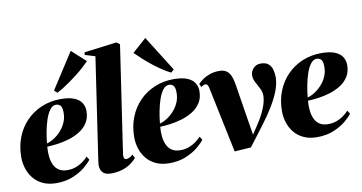

<svg xmlns="http://www.w3.org/2000/svg" viewBox="-79 -1024 2343 1242"><g transform="rotate(-10 1093.0 -402.5)"><path d="M436.5 -100.5Q422.5 -81 390.8 -54.5Q359 -28 311.2 -8Q263.5 12 201.5 12Q150.5 12 113.2 -5.5Q76 -23 52.2 -52.2Q28.5 -81.5 17 -118Q5.5 -154.5 5.5 -192.5Q5.5 -263.5 29 -323.2Q52.5 -383 95.2 -426.8Q138 -470.5 195.8 -494.8Q253.5 -519 321.5 -519Q376.5 -519 409.8 -505.2Q443 -491.5 458 -468Q473 -444.5 473 -414.5Q473 -369.5 452.8 -337.8Q432.5 -306 399.5 -285.5Q366.5 -265 327.8 -253.2Q289 -241.5 250.8 -236.5Q212.5 -231.5 183 -230.5Q180 -196 183.5 -164.8Q187 -133.5 198.5 -109.8Q210 -86 231.5 -72.2Q253 -58.5 286 -58.5Q316.5 -58.5 342.2 -68Q368 -77.5 388.2 -92.5Q408.5 -107.5 422.5 -123ZM285 -488Q262.5 -488 245.2 -465Q228 -442 215.8 -405.8Q203.5 -369.5 195.8 -328.5Q188 -287.5 185 -251.5Q200 -255 218.5 -264.8Q237 -274.5 255.8 -290Q274.5 -305.5 290.2 -326.2Q306 -347 315.8 -372.8Q325.5 -398.5 325.5 -429Q325.5 -464.5 314 -476.2Q302.5 -488 285 -488ZM289 -580.5 440 -814.5 532 -731Q515.5 -714 494 -694.5Q472.5 -675 448 -655.8Q423.5 -636.5 398.5 -618.8Q373.5 -601 350.2 -586.5Q327 -572 308 -563Z M656.5 -92.5Q656.5 -74 660.8 -68.5Q665 -63 672.5 -63Q681 -63 692.5 -67.8Q704 -72.5 716.5 -85L729 -60.5Q708 -36.5 682 -20.2Q656 -4 625.2 4Q594.5 12 559 12Q538.5 12 522.8 5Q507 -2 498.2 -17Q489.5 -32 489.5 -56Q489.5 -60.5 490.5 -68.2Q491.5 -76 492.8 -85.8Q494 -95.5 495.5 -105L591.5 -752.5L524.5 -773L527 -790L740 -817L761.5 -801.5Z M1178.5 -100.5Q1164.5 -81 1132.8 -54.5Q1101 -28 1053.2 -8Q1005.5 12 943.5 12Q892.5 12 855.2 -5.5Q818 -23 794.2 -52.2Q770.5 -81.5 759 -118Q747.5 -154.5 747.5 -192.5Q747.5 -263.5 771 -323.2Q794.5 -383 837.2 -426.8Q880 -470.5 937.8 -494.8Q995.5 -519 1063.5 -519Q1118.5 -519 1151.8 -505.2Q1185 -491.5 1200 -468Q1215 -444.5 1215 -414.5Q1215 -369.5 1194.8 -337.8Q1174.5 -306 1141.5 -285.5Q1108.5 -265 1069.8 -253.2Q1031 -241.5 992.8 -236.5Q954.5 -231.5 925 -230.5Q922 -196 925.5 -164.8Q929 -133.5 940.5 -109.8Q952 -86 973.5 -72.2Q995 -58.5 1028 -58.5Q1058.5 -58.5 1084.2 -68Q1110 -77.5 1130.2 -92.5Q1150.5 -107.5 1164.5 -123ZM1027 -488Q1004.5 -488 987.2 -465Q970 -442 957.8 -405.8Q945.5 -369.5 937.8 -328.5Q930 -287.5 927 -251.5Q942 -255 960.5 -264.8Q979 -274.5 997.8 -290Q1016.5 -305.5 1032.2 -326.2Q1048 -347 1057.8 -372.8Q1067.5 -398.5 1067.5 -429Q1067.5 -464.5 1056 -476.2Q1044.5 -488 1027 -488ZM1056.5 -563Q1032 -574.5 1003.8 -593Q975.5 -611.5 946 -634.5Q916.5 -657.5 888.8 -682.5Q861 -707.5 837.5 -731L929.5 -813L1075.5 -580.5Z M1281.5 -421.5Q1278 -437.5 1273 -443.8Q1268 -450 1259.5 -450Q1253 -450 1246.8 -447Q1240.5 -444 1232 -437L1221.5 -459.5Q1237 -475 1257.2 -488.8Q1277.5 -502.5 1303.8 -511.2Q1330 -520 1363 -520Q1392 -520 1409.8 -508Q1427.5 -496 1437.5 -472.8Q1447.5 -449.5 1453 -415L1492.5 -167L1508.5 -70L1475.5 -27L1553 -145.5Q1571.5 -174 1586 -203.8Q1600.5 -233.5 1608.8 -261.5Q1617 -289.5 1617 -312Q1617 -338 1604.8 -361.8Q1592.5 -385.5 1580.2 -408.2Q1568 -431 1568 -453.5Q1568 -480 1586.8 -500.2Q1605.5 -520.5 1635 -520.5Q1669.5 -520.5 1687 -504.5Q1704.5 -488.5 1710.5 -464.8Q1716.5 -441 1716.5 -417.5Q1716.5 -381.5 1701.8 -337.8Q1687 -294 1653 -237Q1619 -180 1560.5 -103.5L1479.5 3L1371.5 10L1340 -141.5Z M2149 -100.5Q2135 -81 2103.2 -54.5Q2071.5 -28 2023.8 -8Q1976 12 1914 12Q1863 12 1825.8 -5.5Q1788.5 -23 1764.8 -52.2Q1741 -81.5 1729.5 -118Q1718 -154.5 1718 -192.5Q1718 -263.5 1741.5 -323.2Q1765 -383 1807.8 -426.8Q1850.5 -470.5 1908.2 -494.8Q1966 -519 2034 -519Q2089 -519 2122.2 -505.2Q2155.5 -491.5 2170.5 -468Q2185.5 -444.5 2185.5 -414.5Q2185.5 -369.5 2165.2 -337.8Q2145 -306 2112 -285.5Q2079 -265 2040.2 -253.2Q2001.5 -241.5 1963.2 -236.5Q1925 -231.5 1895.5 -230.5Q1892.5 -196 1896 -164.8Q1899.5 -133.5 1911 -109.8Q1922.5 -86 1944 -72.2Q1965.5 -58.5 1998.5 -58.5Q2029 -58.5 2054.8 -68Q2080.5 -77.5 2100.8 -92.5Q2121 -107.5 2135 -123ZM1997.5 -488Q1975 -488 1957.8 -465Q1940.5 -442 1928.2 -405.8Q1916 -369.5 1908.2 -328.5Q1900.5 -287.5 1897.5 -251.5Q1912.5 -255 1931 -264.8Q1949.5 -274.5 1968.2 -290Q1987 -305.5 2002.8 -326.2Q2018.5 -347 2028.2 -372.8Q2038 -398.5 2038 -429Q2038 -464.5 2026.5 -476.2Q2015 -488 1997.5 -488Z"/></g></svg>

Font: Merriweather 144pt Black
Style: Italic
Weight: 900
Italic angle: -7.8°
Version: Version 2.101